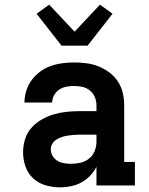

<svg xmlns="http://www.w3.org/2000/svg" viewBox="-20 -796 640 824"><path d="M238 8Q207 8 176.5 -0.5Q146 -9 123 -30Q100 -51 89.5 -81Q79 -111 79 -142Q79 -171 87.5 -198.5Q96 -226 114.5 -247Q133 -268 158 -282.5Q183 -297 210 -305Q237 -313 265 -316Q293 -319 321 -319H394V-344Q394 -362 387 -379Q380 -396 366 -407.5Q352 -419 334 -423Q316 -427 298 -427Q282 -427 265.5 -424Q249 -421 235 -412Q221 -403 212.5 -388Q204 -373 204 -356H85Q85 -382 93 -407Q101 -432 116 -452.5Q131 -473 152 -488.5Q173 -504 197 -512.5Q221 -521 247 -524.5Q273 -528 298 -528Q325 -528 351.5 -524.5Q378 -521 403 -511Q428 -501 450 -484.5Q472 -468 486.5 -445.5Q501 -423 507 -397Q513 -371 513 -344V-101H559V0H394V-80Q383 -59 366.5 -41.5Q350 -24 329.5 -13Q309 -2 285.5 3Q262 8 238 8ZM285 -93Q306 -93 326.5 -98Q347 -103 363 -116Q379 -129 386.5 -148.5Q394 -168 394 -189V-218H321Q308 -218 295.5 -217Q283 -216 270.5 -214Q258 -212 245.5 -208Q233 -204 222 -197Q211 -190 204.5 -179Q198 -168 198 -155Q198 -140 206 -126.5Q214 -113 227 -105.5Q240 -98 255 -95.5Q270 -93 285 -93ZM244 -600 137 -737 191 -776 300 -660 409 -776 463 -737 356 -600Z"/></svg>

Font: Iosevka Etoile
Style: Bold
Weight: 700
Designer: Belleve Invis
Foundry: Belleve Invis
Version: Version 28.1.0; ttfautohint (v1.8.4)